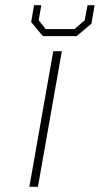

<svg xmlns="http://www.w3.org/2000/svg" viewBox="-20 -719 384 739"><path d="M145 -580 100 -634 111 -699H139L129 -641L156 -607H267L306 -641L317 -699H344L332 -628L275 -580ZM93 0 185 -522H218L126 0Z"/></svg>

Font: Tomorrow ExtraLight
Style: Italic
Weight: 275
Italic angle: -10°
Designer: Tony de Marco, Monica Rizzolli
Foundry: Just in Type
Version: Version 2.002